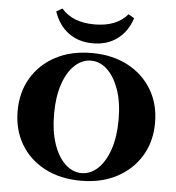

<svg xmlns="http://www.w3.org/2000/svg" viewBox="-55 -827 815 889"><g transform="rotate(5 353.0 -382.5)"><path d="M353.2 11.3Q257.3 11.3 185.1 -26.6Q112.9 -64.5 73.4 -131.5Q33.9 -198.4 33.9 -285.5Q33.9 -372.6 73.8 -439.5Q113.7 -506.5 185.5 -544.4Q257.3 -582.3 353.2 -582.3Q448.4 -582.3 520.6 -544.4Q592.7 -506.5 632.7 -439.5Q672.6 -372.6 672.6 -285.5Q672.6 -198.4 632.3 -131.5Q591.9 -64.5 520.2 -26.6Q448.4 11.3 353.2 11.3ZM353.2 -24.2Q395.2 -24.2 429 -56Q462.9 -87.9 483.1 -146.8Q503.2 -205.6 503.2 -285.5Q503.2 -366.1 482.7 -424.6Q462.1 -483.1 428.2 -514.9Q394.4 -546.8 352.4 -546.8Q311.3 -546.8 277 -514.9Q242.7 -483.1 223 -424.6Q203.2 -366.1 203.2 -285.5Q203.2 -205.6 223.4 -146.8Q243.5 -87.9 277.8 -56Q312.1 -24.2 353.2 -24.2ZM353.2 -627.4Q287.1 -627.4 240.3 -661.7Q193.5 -696 171.8 -759.7L199.2 -775.8Q225.8 -745.2 264.1 -730.2Q302.4 -715.3 353.2 -715.3Q404 -715.3 442.3 -730.2Q480.6 -745.2 506.5 -775.8L533.9 -759.7Q512.9 -696 466.1 -661.7Q419.4 -627.4 353.2 -627.4Z"/></g></svg>

Font: Playfair 9pt Black
Style: Regular
Weight: 900
Designer: Claus Eggers Sørensen
Foundry: Claus Eggers Sørensen
Version: Version 2.203